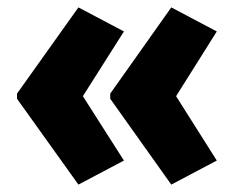

<svg xmlns="http://www.w3.org/2000/svg" viewBox="-20 -540 636 519"><path d="M26 -287 192 -520 315 -455 204 -280 315 -106 192 -41 26 -273ZM278 -287 443 -520 566 -455 456 -280 566 -106 443 -41 278 -273Z"/></svg>

Font: Noto Sans Lao UI Cond Blk
Style: Regular
Weight: 900
Width: 3
Designer: Monotype Design Team
Foundry: Monotype Imaging Inc.
Version: Version 2.000; ttfautohint (v1.8.4.7-5d5b)